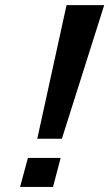

<svg xmlns="http://www.w3.org/2000/svg" viewBox="-20 -742 434 762"><path d="M393.6 -721.7 225.6 -191.4H127.9L244.1 -721.7ZM220.7 -115.2 190.4 0H59.6L90.8 -115.2Z"/></svg>

Font: FreeUniversal
Style: BoldItalic
Weight: 700
Italic angle: -11°
Version: Version 1.001 March 22, 2017